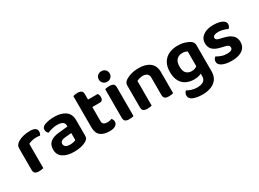

<svg xmlns="http://www.w3.org/2000/svg" viewBox="-37 -1455 3253 2416"><g transform="rotate(-30 1589.0 -247.0)"><path d="M199.2 -354.2V-225.3H59.8V-369.3Q59.8 -396.3 72.9 -415.1Q86.1 -433.9 109.4 -448.8Q141.3 -468.5 187.6 -480Q233.9 -491.5 285.6 -491.5Q384.8 -491.5 384.8 -427.1Q384.8 -411.8 380.5 -398.7Q376.1 -385.6 369.8 -376.3Q359.8 -378.3 345.1 -379.6Q330.5 -380.9 313.8 -380.9Q281.7 -380.9 251.3 -373.8Q220.9 -366.6 199.2 -354.2ZM59.8 -264 199.2 -259.9V-1.3Q190.3 1.3 173.3 4.1Q156.4 7 136.5 7Q97 7 78.4 -7.1Q59.8 -21.2 59.8 -58.1Z M642.2 -89Q667.7 -89 690.6 -94.2Q713.5 -99.4 724.1 -106V-208.1L634.5 -199.8Q598.3 -197.1 577.9 -184Q557.5 -171 557.5 -145.5Q557.5 -119.7 577.8 -104.3Q598.1 -89 642.2 -89ZM636.6 -492.2Q738.1 -492.2 798.7 -449.5Q859.2 -406.9 859.2 -316.3V-87.9Q859.2 -63.2 846.8 -48.4Q834.3 -33.6 815.3 -22.3Q786.1 -5.4 742.1 5Q698.1 15.3 642.2 15.3Q540.9 15.3 481.5 -24Q422.1 -63.3 422.1 -141.2Q422.1 -208.9 464.3 -245Q506.5 -281.2 588.7 -289.5L723.5 -303.5V-317.6Q723.5 -353.8 696.5 -369.8Q669.4 -385.9 620.4 -385.9Q582 -385.9 545.2 -376.5Q508.4 -367.2 479.4 -354.2Q468.1 -362.5 459.9 -377.9Q451.8 -393.4 451.8 -410Q451.8 -450.5 495.3 -468.4Q523.6 -480.5 561.7 -486.3Q599.9 -492.2 636.6 -492.2Z M979.5 -264H1117.6V-153.1Q1117.6 -123 1136.3 -109.8Q1155 -96.6 1188.4 -96.6Q1204.1 -96.6 1221.8 -100.2Q1239.5 -103.9 1252.1 -109.3Q1260.1 -100.7 1266.1 -88.4Q1272.1 -76.1 1272.1 -59.4Q1272.1 -27.5 1244.4 -6.6Q1216.8 14.3 1153.6 14.3Q1071.8 14.3 1025.6 -22.6Q979.5 -59.6 979.5 -143.4ZM1066 -358.9V-467.2H1259.8Q1264.8 -459.2 1269.4 -444.9Q1274.1 -430.7 1274.1 -414.1Q1274.1 -385.5 1261.1 -372.2Q1248.2 -358.9 1226.2 -358.9ZM1117.6 -238H979.5V-598Q988.4 -600.6 1005.5 -603.8Q1022.6 -607 1041.9 -607Q1081.4 -607 1099.5 -592.9Q1117.6 -578.7 1117.6 -541.9Z M1360.8 -616.6Q1360.8 -648.8 1383.1 -670.9Q1405.3 -693 1439.9 -693Q1474.7 -693 1496.7 -670.9Q1518.6 -648.8 1518.6 -616.6Q1518.6 -585 1496.7 -562.6Q1474.7 -540.2 1439.9 -540.2Q1405.3 -540.2 1383.1 -562.6Q1360.8 -585 1360.8 -616.6ZM1370.2 -264H1509.6V-1.3Q1500.6 1.3 1483.7 4.1Q1466.7 7 1446.8 7Q1407.3 7 1388.8 -7.1Q1370.2 -21.2 1370.2 -58.1ZM1509.6 -192H1370.2V-472.5Q1379.1 -475.2 1396.2 -478Q1413.3 -480.9 1433.2 -480.9Q1473.4 -480.9 1491.5 -467.1Q1509.6 -453.3 1509.6 -415.5Z M2085.3 -310.3V-214.9H1945.9V-305.6Q1945.9 -345.1 1923 -363.5Q1900.1 -381.9 1862.2 -381.9Q1835.4 -381.9 1813.3 -375.2Q1791.3 -368.5 1773.2 -358.8V-214.9H1633.8V-372.7Q1633.8 -397.6 1644.3 -413.4Q1654.8 -429.2 1675.1 -442.9Q1706.4 -463.8 1755.3 -478Q1804.3 -492.2 1863.6 -492.2Q1969.1 -492.2 2027.2 -445.4Q2085.3 -398.6 2085.3 -310.3ZM1633.8 -262H1773.2V-1.3Q1764.3 1.3 1747.3 4.1Q1730.4 7 1710.5 7Q1671 7 1652.4 -7.1Q1633.8 -21.2 1633.8 -58.1ZM1945.9 -262H2085.3V-1.3Q2076.3 1.3 2059.2 4.1Q2042.1 7 2022.6 7Q1982.7 7 1964.3 -7.1Q1945.9 -21.2 1945.9 -58.1Z M2403.8 -18Q2344.4 -18 2294.1 -40.8Q2243.8 -63.6 2213.5 -115.6Q2183.1 -167.6 2183.1 -252.9Q2183.1 -331.6 2214.3 -384.9Q2245.4 -438.2 2301.7 -465.2Q2358 -492.2 2432.3 -492.2Q2485.5 -492.2 2530.6 -478.3Q2575.7 -464.5 2601.7 -447.5Q2620 -435.6 2630.9 -419.4Q2641.7 -403.3 2641.7 -379.4V-66.4H2506.9V-364.5Q2494.5 -371.5 2477.9 -376.7Q2461.3 -381.9 2436.9 -381.9Q2385.7 -381.9 2354 -350.5Q2322.2 -319.1 2322.2 -252.6Q2322.2 -180.4 2352.5 -152.3Q2382.8 -124.2 2427.9 -124.2Q2462.7 -124.2 2485.1 -136.2Q2507.5 -148.3 2523.5 -163L2528.1 -51.1Q2507.8 -37.7 2477.3 -27.8Q2446.8 -18 2403.8 -18ZM2508.9 -2.2V-97.3H2641.7V2.2Q2641.7 70.8 2609.5 114.5Q2577.4 158.1 2522.6 178.7Q2467.9 199.4 2399.9 199.4Q2347.9 199.4 2308.3 190Q2268.7 180.7 2248.4 167.7Q2214.5 146.1 2214.5 108.2Q2214.5 88.3 2222.9 72.5Q2231.4 56.7 2242.7 49.1Q2269 65.1 2306.2 77Q2343.4 88.8 2384.7 88.8Q2442.5 88.8 2475.7 67.1Q2508.9 45.3 2508.9 -2.2Z M3142.3 -137.5Q3142.3 -65.6 3088.3 -25Q3034.4 15.6 2931.5 15.6Q2849.6 15.6 2797.3 -8.5Q2745 -32.7 2745 -76.5Q2745 -96.4 2753.8 -111.6Q2762.6 -126.7 2776.3 -135.7Q2804.6 -118.7 2841.6 -105Q2878.6 -91.3 2926.6 -91.3Q3004.2 -91.3 3004.2 -136.9Q3004.2 -156 2990.3 -167.5Q2976.4 -179.1 2946.4 -185.1L2898.4 -196.6Q2820.9 -212.9 2783 -248Q2745.1 -283.1 2745.1 -343.3Q2745.1 -410.9 2800 -451.8Q2854.8 -492.8 2949.4 -492.8Q2997.8 -492.8 3036.4 -483.3Q3075 -473.8 3097.5 -455Q3120 -436.2 3120 -409Q3120 -390 3112.1 -375.4Q3104.3 -360.8 3092 -351.8Q3080.7 -359.2 3058.9 -367Q3037.1 -374.9 3010.7 -380.4Q2984.4 -385.9 2960.4 -385.9Q2923.6 -385.9 2902.6 -375.2Q2881.5 -364.4 2881.5 -343.3Q2881.5 -328.6 2893.4 -318.4Q2905.2 -308.1 2935.3 -301.5L2979.2 -291.1Q3065.7 -271.1 3104 -234Q3142.3 -196.8 3142.3 -137.5Z"/></g></svg>

Font: Baloo Tamma 2
Style: Regular
Weight: 400
Designer: Divya Kowshik, Shuchita Grover and Ek Type
Foundry: Ek Type
Version: Version 1.700